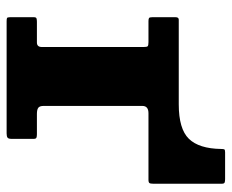

<svg xmlns="http://www.w3.org/2000/svg" viewBox="-80 -620 700 580"><g transform="rotate(90 270.0 -330.0)"><path d="M107.5 -428.5H44Q37 -428.5 34.5 -430.2Q32 -432 32 -439.5V-510.5Q32 -520 39.5 -520H295Q369.5 -520 399.2 -550.5Q429 -581 430 -648Q430 -655 431.2 -657.5Q432.5 -660 440 -660H521Q528 -660 531.5 -658.5Q535 -657 535 -650V-443Q535 -434.5 533 -431.5Q531 -428.5 523 -428.5H322Q300 -428.5 300 -410V-111.5Q300 -99.5 305.8 -95.5Q311.5 -91.5 324 -91.5H385.5Q392.5 -91.5 396 -90Q399.5 -88.5 399.5 -81.5V-15Q399.5 -5.5 395.8 -2.8Q392 0 383 0H44.5Q37 0 34.5 -1.2Q32 -2.5 32 -10V-82.5Q32 -89 35.5 -90.2Q39 -91.5 45.5 -91.5H108.5Q122 -91.5 122 -106.5V-413.5Q122 -423.5 119.8 -426Q117.5 -428.5 107.5 -428.5Z"/></g></svg>

Font: Besley* Heavy
Style: Regular
Weight: 800
Designer: Owen Earl
Foundry: indestructible type*
Version: Version 3.000; ttfautohint (v1.8.3)